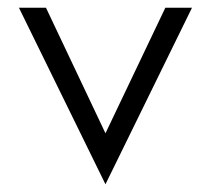

<svg xmlns="http://www.w3.org/2000/svg" viewBox="-20 -471 552 497"><path d="M29 -451 253 6 477 -451H408L253 -126L99 -451Z"/></svg>

Font: Charger Sport
Style: LitNrw
Weight: 300
Designer: Jasper
Foundry: Cannot Into Space Fonts
Version: Version 1.1